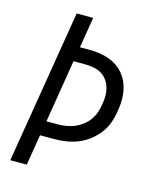

<svg xmlns="http://www.w3.org/2000/svg" viewBox="-111 -812 722 888"><g transform="rotate(15 250.0 -367.5)"><path d="M24 0 145 -735H224L200 -588H246Q278 -588 308.5 -582Q339 -576 365.5 -561.5Q392 -547 411 -524Q430 -501 439.5 -472.5Q449 -444 450 -412.5Q451 -381 445 -349Q441 -320 431.5 -292.5Q422 -265 403.5 -240.5Q385 -216 360.5 -197Q336 -178 308.5 -167Q281 -156 252 -151.5Q223 -147 195 -147H127L103 0ZM139 -217H195Q215 -217 235 -220.5Q255 -224 274 -232Q293 -240 310.5 -253.5Q328 -267 340 -284Q352 -301 358.5 -320.5Q365 -340 368 -360Q372 -380 372 -400.5Q372 -421 366.5 -440Q361 -459 350 -474.5Q339 -490 322.5 -500Q306 -510 286 -514Q266 -518 245 -518H188Z"/></g></svg>

Font: Iosevka
Style: Italic
Weight: 400
Italic angle: -9°
Monospace: yes
Designer: Belleve Invis
Foundry: Belleve Invis
Version: Version 32.5.0; ttfautohint (v1.8.4)